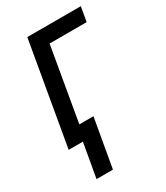

<svg xmlns="http://www.w3.org/2000/svg" viewBox="-177 -605 741 857"><g transform="rotate(-30 193.0 -176.0)"><path d="M372.6 -453.6 385.7 -528.3H109.9L18.1 0H91.3L60.5 175.3H145L189 -74.7H116.2L181.6 -453.6Z"/></g></svg>

Font: Roboto Condensed
Style: Italic
Weight: 400
Designer: Google
Version: Version 1.000;PS 001.000;hotconv 1.0.88;makeotf.lib2.5.64775